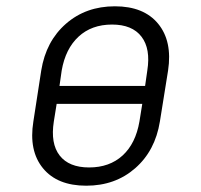

<svg xmlns="http://www.w3.org/2000/svg" viewBox="-20 -580 640 610"><path d="M254 10Q162 10 116.5 -45.5Q71 -101 86 -194L111 -356Q126 -449 189.5 -504.5Q253 -560 345 -560Q437 -560 482.5 -504.5Q528 -449 514 -356L488 -194Q473 -101 409.5 -45.5Q346 10 254 10ZM169 -307H441L448 -356Q459 -425 429.5 -463.5Q400 -502 336 -502Q271 -502 229.5 -463.5Q188 -425 176 -356ZM263 -48Q328 -48 369.5 -86Q411 -124 423 -194L432 -250H160L151 -194Q140 -124 169.5 -86Q199 -48 263 -48Z"/></svg>

Font: JetBrains Mono NL ExtraLight
Style: Italic
Weight: 200
Italic angle: -9°
Monospace: yes
Designer: Philipp Nurullin, Konstantin Bulenkov
Foundry: JetBrains
Version: Version 2.305; ttfautohint (v1.8.4.7-5d5b)